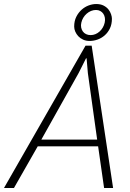

<svg xmlns="http://www.w3.org/2000/svg" viewBox="-38 -939 649 959"><path d="M452.1 -208H150.4L31.7 0H-18.1L389.2 -710.9H419.9L526.9 0H481.9ZM168.5 -241.7H447.3L400.9 -573.7L394.5 -647.5H391.6L355 -574.7ZM442.4 -918.9Q464.4 -918.9 479.5 -911.1Q494.6 -903.3 503.7 -891.8Q512.7 -880.4 516.8 -867.7Q521 -855 521 -845.7Q521 -817.9 511 -797.1Q501 -776.4 485.1 -762.5Q469.2 -748.5 449.5 -741.5Q429.7 -734.4 409.7 -734.4Q391.6 -734.4 377.2 -741Q362.8 -747.6 353 -758.1Q343.3 -768.6 337.9 -781.2Q332.5 -793.9 332.5 -806.2Q332.5 -834 343 -855Q353.5 -876 369.6 -890.4Q385.7 -904.8 405 -911.9Q424.3 -918.9 442.4 -918.9ZM368.2 -825.7Q365.2 -813 367.4 -801.8Q369.6 -790.5 375.7 -782Q381.8 -773.4 391.8 -768.6Q401.9 -763.7 414.6 -763.7Q426.8 -763.7 438.2 -768.3Q449.7 -772.9 459.2 -781.5Q468.8 -790 475.3 -801.3Q481.9 -812.5 484.9 -825.7Q487.8 -838.9 485.8 -850.3Q483.9 -861.8 478 -870.4Q472.2 -878.9 462.9 -884Q453.6 -889.2 441.4 -889.2Q428.7 -889.2 416.7 -884.3Q404.8 -879.4 394.8 -870.6Q384.8 -861.8 377.9 -850.3Q371.1 -838.9 368.2 -825.7Z"/></svg>

Font: Ufes Sans Thin
Style: Italic
Weight: 100
Designer: Ricardo Esteves & Thais Bronze
Foundry: ProDesignUfes - Ricardo Esteves, Thais Bronze
Version: Version 2.0